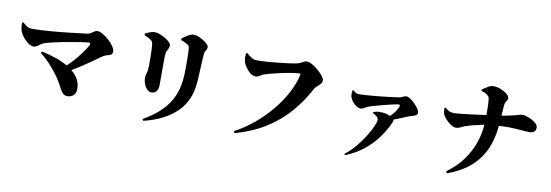

<svg xmlns="http://www.w3.org/2000/svg" viewBox="-62 -1254 5103 1777"><g transform="rotate(10 2490.0 -365.5)"><path d="M590 -29Q566 -29 551 -42Q536 -55 523 -79Q510 -103 492.5 -135.5Q475 -168 445 -208Q394 -276 351 -317.5Q308 -359 279 -381L288 -395Q354 -382 422 -359Q483 -338 535 -308Q556 -328 576 -348Q605 -379 630 -410Q655 -441 675.5 -471Q696 -501 711 -528Q717 -539 713 -546.5Q709 -554 696 -552Q666 -549 630 -543.5Q594 -538 555.5 -531.5Q517 -525 479 -518Q441 -511 405.5 -503Q370 -495 340 -487.5Q310 -480 289 -472Q276 -467 261.5 -456Q247 -445 232 -436Q217 -427 201 -427Q180 -427 153 -445.5Q126 -464 104 -491Q82 -518 72 -543Q66 -559 63 -580Q60 -601 61 -626L71 -631Q89 -615 103 -605Q117 -595 130.5 -590.5Q144 -586 161 -586Q199 -586 243.5 -588.5Q288 -591 335.5 -594.5Q383 -598 431 -603Q479 -608 523.5 -613Q568 -618 606.5 -623Q645 -628 673 -631Q691 -633 705.5 -643Q720 -653 733.5 -662Q747 -671 762 -671Q783 -671 812.5 -654Q842 -637 870.5 -611.5Q899 -586 918 -558Q937 -530 937 -509Q937 -486 922.5 -478.5Q908 -471 885 -465Q862 -459 836 -440Q800 -414 756.5 -383.5Q713 -353 662 -320Q626 -297 586 -273Q615 -249 636 -220Q670 -172 670 -111Q670 -71 647 -50Q624 -29 590 -29Z M1313 58Q1453 -20 1530 -122.5Q1607 -225 1620 -370Q1623 -395 1624 -434Q1625 -473 1625 -515Q1625 -557 1624 -593Q1623 -629 1622 -648Q1621 -668 1617 -677.5Q1613 -687 1599 -696Q1586 -704 1570.5 -710.5Q1555 -717 1539 -723L1538 -738Q1561 -757 1592.5 -775Q1624 -793 1646 -793Q1663 -793 1687 -784Q1711 -775 1735 -760.5Q1759 -746 1775 -730.5Q1791 -715 1791 -702Q1791 -688 1785.5 -677.5Q1780 -667 1774 -656.5Q1768 -646 1767 -631Q1766 -610 1764 -575.5Q1762 -541 1760 -502.5Q1758 -464 1756.5 -429.5Q1755 -395 1753 -372Q1742 -190 1629 -81.5Q1516 27 1322 74ZM1348 -198Q1329 -198 1310.5 -215.5Q1292 -233 1280.5 -262.5Q1269 -292 1269 -327Q1269 -346 1277.5 -368.5Q1286 -391 1286 -437V-503Q1286 -542 1284.5 -581Q1283 -620 1280 -641Q1278 -655 1273 -663Q1268 -671 1257 -678Q1247 -686 1230.5 -694Q1214 -702 1197 -709V-724Q1217 -735 1241 -744Q1265 -753 1288 -753Q1306 -753 1332 -743.5Q1358 -734 1384 -719Q1410 -704 1427 -687Q1444 -670 1444 -654Q1444 -639 1437.5 -626.5Q1431 -614 1424 -600Q1417 -586 1416 -564Q1415 -551 1414.5 -526.5Q1414 -502 1414 -471V-285Q1414 -240 1397 -219Q1380 -198 1348 -198Z M2165 22Q2265 -31 2351.5 -104.5Q2438 -178 2506.5 -262.5Q2575 -347 2619.5 -434Q2664 -521 2680 -600Q2681 -604 2679 -606.5Q2677 -609 2673 -609Q2653 -609 2625.5 -605.5Q2598 -602 2566 -596Q2534 -590 2501.5 -583Q2469 -576 2439.5 -568.5Q2410 -561 2386 -554.5Q2362 -548 2348 -543Q2332 -538 2312.5 -524.5Q2293 -511 2274 -511Q2248 -511 2222.5 -531.5Q2197 -552 2178 -580Q2159 -608 2154 -630Q2149 -653 2149 -670Q2149 -687 2150 -706L2162 -711Q2187 -689 2209.5 -674.5Q2232 -660 2260 -660Q2283 -660 2315 -661.5Q2347 -663 2383.5 -666Q2420 -669 2457 -673Q2494 -677 2527.5 -681Q2561 -685 2587 -689Q2613 -693 2627 -696Q2652 -702 2666.5 -710Q2681 -718 2693 -724Q2705 -730 2721 -730Q2742 -730 2771 -713.5Q2800 -697 2828.5 -672Q2857 -647 2876 -623Q2895 -599 2895 -584Q2895 -564 2881.5 -549Q2868 -534 2852 -520.5Q2836 -507 2827 -491Q2763 -371 2676 -269Q2589 -167 2467 -88.5Q2345 -10 2175 40Z M3208 52Q3262 11 3307 -43Q3352 -97 3386 -151.5Q3420 -206 3438.5 -249Q3457 -292 3457 -310Q3457 -329 3441.5 -342Q3426 -355 3403 -366V-374Q3413 -379 3428 -383Q3443 -387 3460 -387Q3509 -388 3543 -376Q3554 -371 3563 -367Q3574 -377 3583 -387Q3601 -406 3613.5 -426Q3626 -446 3634 -464Q3639 -477 3636 -481.5Q3633 -486 3622 -486Q3614 -486 3591 -481Q3568 -476 3536.5 -468.5Q3505 -461 3471 -452Q3437 -443 3407 -434.5Q3377 -426 3357 -419Q3335 -412 3318 -400Q3301 -388 3280 -388Q3263 -388 3242.5 -401.5Q3222 -415 3205.5 -435Q3189 -455 3183 -474Q3179 -486 3178 -504Q3177 -522 3181 -541L3188 -544Q3208 -525 3220 -520.5Q3232 -516 3251 -516Q3273 -516 3303.5 -518Q3334 -520 3368.5 -523Q3403 -526 3438.5 -529.5Q3474 -533 3506.5 -537Q3539 -541 3565 -544.5Q3591 -548 3607 -550Q3635 -554 3650.5 -563Q3666 -572 3684 -572Q3698 -572 3719.5 -558Q3741 -544 3762.5 -522.5Q3784 -501 3799 -479Q3814 -457 3814 -441Q3814 -424 3800 -416Q3786 -408 3769.5 -404.5Q3753 -401 3743 -397Q3721 -388 3691 -375.5Q3661 -363 3626 -349Q3613 -344 3599 -339Q3599 -339 3600 -339Q3604 -329 3599 -318Q3567 -242 3514.5 -169Q3462 -96 3388 -36Q3314 24 3216 62Z M4164 47Q4251 -15 4311.5 -96Q4372 -177 4405 -274Q4432 -352 4438 -439Q4426 -437 4414 -434Q4369 -425 4331.5 -415Q4294 -405 4271 -397Q4249 -390 4227.5 -378Q4206 -366 4180 -366Q4161 -366 4134 -383.5Q4107 -401 4084.5 -426Q4062 -451 4054 -471Q4051 -480 4049 -494Q4047 -508 4047 -528L4058 -533Q4078 -514 4096 -505Q4114 -496 4140 -496Q4154 -496 4182 -498.5Q4210 -501 4247.5 -505.5Q4285 -510 4327.5 -515.5Q4370 -521 4414 -527Q4428 -529 4441 -531Q4441 -542 4441 -554Q4441 -594 4439.5 -630Q4438 -666 4434 -688Q4432 -702 4419.5 -712.5Q4407 -723 4390.5 -730.5Q4374 -738 4357 -744V-756Q4377 -770 4405.5 -787.5Q4434 -805 4460 -805Q4494 -805 4529 -791Q4564 -777 4588 -757Q4612 -737 4612 -719Q4612 -705 4606.5 -696.5Q4601 -688 4594.5 -677.5Q4588 -667 4586 -647Q4582 -605 4580 -559Q4579 -554 4579 -549Q4597 -552 4612 -555Q4657 -563 4684.5 -570Q4712 -577 4727.5 -581.5Q4743 -586 4751.5 -588.5Q4760 -591 4767 -591Q4784 -591 4809.5 -583.5Q4835 -576 4860 -562.5Q4885 -549 4902 -532.5Q4919 -516 4919 -498Q4919 -467 4901 -455.5Q4883 -444 4860 -444Q4834 -444 4783 -448.5Q4732 -453 4660 -455Q4619 -455 4572 -453Q4561 -329 4519 -234Q4473 -130 4388.5 -56.5Q4304 17 4175 64Z"/></g></svg>

Font: Noto Serif HK ExtraLight Black
Style: Regular
Weight: 900
Version: Version 2.002-H1;hotconv 1.1.0;makeotfexe 2.6.0